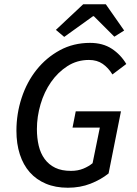

<svg xmlns="http://www.w3.org/2000/svg" viewBox="-20 -868 640 900"><path d="M298 12Q240 12 195 -7Q150 -26 119.5 -60.5Q89 -95 73 -144.5Q57 -194 57 -255Q57 -335 81.5 -409.5Q106 -484 151.5 -541Q197 -598 260.5 -632.5Q324 -667 402 -667Q462 -667 504 -639.5Q546 -612 572 -568L507 -519Q488 -550 461.5 -568.5Q435 -587 397 -587Q341 -587 296 -558Q251 -529 219 -483Q187 -437 170 -379Q153 -321 153 -263Q153 -221 161.5 -185Q170 -149 189.5 -122.5Q209 -96 239 -81.5Q269 -67 313 -67Q345 -67 370.5 -77.5Q396 -88 414 -103L448 -270H320L335 -346H547L489 -55Q453 -26 404.5 -7Q356 12 298 12ZM281 -695 242 -728 370 -848H476L562 -725L516 -696L420 -792H416Z"/></svg>

Font: Source Code Pro Medium
Style: Italic
Weight: 500
Italic angle: -11°
Monospace: yes
Designer: Paul D. Hunt, Teo Tuominen
Foundry: Adobe Systems Incorporated
Version: Version 1.050;PS 1.000;hotconv 16.6.51;makeotf.lib2.5.65220